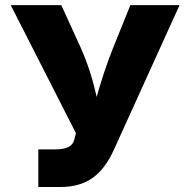

<svg xmlns="http://www.w3.org/2000/svg" viewBox="-20 -748 761 768"><path d="M133.3 0H220.7C327.6 0 389.6 -48.3 436 -149.9L698.2 -727.5H501.5L434.6 -562C404.8 -488.3 383.3 -419.4 366.7 -360.4C353.5 -420.4 333.5 -489.7 300.8 -562L225.1 -727.5H22.9L283.7 -215.3L277.8 -191.9C271 -162.6 248.5 -150.4 197.3 -150.4H133.3Z"/></svg>

Font: Inter ExtraBold
Style: Regular
Weight: 800
Designer: Rasmus Andersson
Foundry: rsms
Version: Version 4.001;git-9221beed3